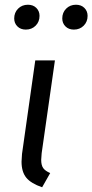

<svg xmlns="http://www.w3.org/2000/svg" viewBox="-20 -781 390 811"><path d="M156 -134Q154 -112 154 -106Q154 -83 162.5 -71Q171 -59 192 -50L158 10Q111 -6 91 -30.5Q71 -55 71 -98Q71 -107 73 -131L129 -526H212ZM40 -703Q40 -728 56.5 -744.5Q73 -761 98 -761Q120 -761 133.5 -747.5Q147 -734 147 -714Q147 -689 130.5 -672.5Q114 -656 89 -656Q67 -656 53.5 -669.5Q40 -683 40 -703ZM243 -703Q243 -728 259.5 -744.5Q276 -761 301 -761Q323 -761 336.5 -747.5Q350 -734 350 -714Q350 -689 333.5 -672.5Q317 -656 292 -656Q270 -656 256.5 -669.5Q243 -683 243 -703Z"/></svg>

Font: Fira Sans Book
Style: Italic
Weight: 350
Italic angle: -8°
Designer: bBox Type GmbH & Carrois Corporate GbR & Edenspiekermann AG
Foundry: bBox Type GmbH & Carrois Corporate GbR & Edenspiekermann AG
Version: Version 4.301